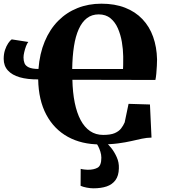

<svg xmlns="http://www.w3.org/2000/svg" viewBox="-20 -772 918 1041"><path d="M793 -205.5 801.5 -26Q775.5 -25.5 749.5 -20Q723.5 -14.5 692.2 -7.2Q661 0 619.8 5.5Q578.5 11 522.5 11Q422.5 11 347.8 -30.2Q273 -71.5 231 -150.2Q189 -229 187 -341.5Q129 -341 87.2 -353Q45.5 -365 22.8 -390Q0 -415 0 -453Q0 -479.5 7.2 -501.2Q14.5 -523 24.8 -538Q35 -553 43.5 -558.5L133.5 -544.5Q127 -537 121.2 -521.8Q115.5 -506.5 111.5 -489.5Q107.5 -472.5 107.5 -460.5Q107.5 -443.5 112.8 -429.5Q118 -415.5 135.5 -407Q153 -398.5 188.5 -398Q195 -481.5 222.5 -547.2Q250 -613 295.2 -658.8Q340.5 -704.5 400 -728.2Q459.5 -752 529.5 -752Q602.5 -752 658.2 -730.2Q714 -708.5 752.2 -668.2Q790.5 -628 810.2 -572.5Q830 -517 831.5 -450Q831.5 -437 830.5 -415.8Q829.5 -394.5 827.5 -373Q825.5 -351.5 822.5 -338.5L372.5 -339.5Q374 -270.5 385.2 -215.2Q396.5 -160 417.2 -121Q438 -82 468.5 -61.2Q499 -40.5 539.5 -40.5Q579.5 -40.5 602 -50.2Q624.5 -60 636.5 -75.5Q648.5 -91 656 -108.5L677 -209ZM371.5 -398H647Q647.5 -405.5 647.8 -418.8Q648 -432 648 -445.5Q648 -459 648 -467Q647.5 -504.5 640.8 -544.2Q634 -584 619.2 -618Q604.5 -652 579 -673Q553.5 -694 515 -694Q478 -694 451.2 -673.5Q424.5 -653 407 -614.2Q389.5 -575.5 381 -520.8Q372.5 -466 371.5 -398ZM487 249Q469.5 249 450 245.2Q430.5 241.5 417 235.5L417.5 143.5Q426.5 146 438.2 147.2Q450 148.5 456 148.5Q489.5 148.5 509.5 137Q529.5 125.5 529.5 83Q529.5 67 524.2 50.2Q519 33.5 511.8 19.8Q504.5 6 498 0H535.5H554Q565.5 8.5 582.5 29.5Q599.5 50.5 612.8 79.8Q626 109 624.5 141.5Q623.5 181 606 204.8Q588.5 228.5 558.2 238.8Q528 249 487 249Z"/></svg>

Font: Merriweather 72pt Black
Style: Regular
Weight: 900
Version: Version 2.100